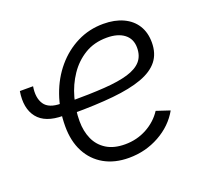

<svg xmlns="http://www.w3.org/2000/svg" viewBox="-103 -676 859 807"><g transform="rotate(-20 327.0 -273.0)"><path d="M144.5 -250.5Q64 -250.5 30 -293.5Q-3.9 -336.4 8.3 -410.6H67.4Q59.1 -360.8 78.9 -331.3Q98.6 -301.8 153.8 -301.8ZM344.2 10.3Q280.8 10.3 234.1 -16.1Q187.5 -42.5 162.1 -90.8Q136.7 -139.2 136.7 -205.6Q136.7 -279.3 159.2 -343Q181.6 -406.7 222.2 -454.6Q262.7 -502.4 316.7 -529.3Q370.6 -556.2 433.6 -556.2Q484.9 -556.2 522.2 -538.8Q559.6 -521.5 579.6 -489.5Q599.6 -457.5 599.6 -413.1Q599.6 -363.8 574 -331.3Q548.3 -298.8 496.6 -280Q444.8 -261.2 366.7 -253.4Q288.6 -245.6 184.1 -245.6L191.9 -297.4Q281.7 -297.4 346.4 -301.8Q411.1 -306.2 452.4 -318.6Q493.7 -331.1 513.7 -354Q533.7 -377 533.7 -413.6Q533.7 -453.1 505.4 -474.9Q477.1 -496.6 427.7 -496.6Q371.1 -496.6 328.6 -470.7Q286.1 -444.8 257.6 -402.3Q229 -359.9 214.8 -308.3Q200.7 -256.8 200.7 -205.6Q200.7 -160.6 216.6 -125.2Q232.4 -89.8 265.4 -69.3Q298.3 -48.8 348.1 -48.8Q401.4 -48.8 445.8 -73Q490.2 -97.2 516.1 -137.2L576.2 -117.2Q543.5 -59.1 481 -24.4Q418.5 10.3 344.2 10.3Z"/></g></svg>

Font: Inter Light
Style: Italic
Weight: 300
Italic angle: -9.3988°
Designer: Rasmus Andersson
Foundry: rsms
Version: Version 4.001;git-66647c0bb